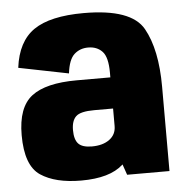

<svg xmlns="http://www.w3.org/2000/svg" viewBox="-47 -647 675 700"><g transform="rotate(-5 290.5 -297.0)"><path d="M391 0 377.5 -39Q377 -38.5 376 -37.5Q327.5 6.5 223 6.5Q128.5 6.5 74.5 -29.5Q20.5 -65.5 20.5 -177Q20.5 -279 72.5 -319Q124.5 -359 238 -359H361V-376.5Q361 -433 341.5 -453.8Q322 -474.5 289.5 -474.5Q259.5 -474.5 238.8 -455.8Q218 -437 212 -386.5L29.5 -423Q41.5 -518.5 101.5 -559.8Q161.5 -601 284.5 -601Q458.5 -601 502.2 -523Q546 -445 546 -308.5V0ZM361 -181V-245H292Q241.5 -245 225 -229.2Q208.5 -213.5 208.5 -179.5Q208.5 -144.5 223 -129.2Q237.5 -114 272.5 -114Q312.5 -114 336.8 -132Q361 -150 361 -181Z"/></g></svg>

Font: Anybody ExtraBold
Style: Regular
Weight: 800
Designer: Tyler Finck
Foundry: Etcetera Type Company
Version: Version 1.010; ttfautohint (v1.8.3) -l 8 -r 50 -G 200 -x 14 